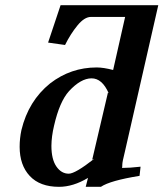

<svg xmlns="http://www.w3.org/2000/svg" viewBox="-20 -703 626 735"><path d="M333 -91.8 393.1 -348.1 396 -346.2Q371.1 -403.3 330.1 -403.1Q289.1 -402.8 244.1 -354Q208 -314 187 -222.2Q177.2 -181.2 176.8 -145Q176.8 -93.3 195.8 -65.7Q214.8 -38.1 243.2 -38.1Q268.1 -38.1 340.8 -95.2ZM585.9 -683.1 458 -122.1Q448.2 -83 448.2 -73.2Q448.2 -60.1 446.8 -60.1Q476.6 -60.1 518.1 -64.9L514.2 -29.8Q401.4 -11.7 366.2 12.2H308.1L316.9 -22Q259.8 12.2 206.1 12.2Q132.8 12.2 94 -29.3Q55.2 -70.8 55.2 -141.1Q55.2 -173.3 62 -205.1Q88.9 -316.9 171.9 -383.8Q251 -444.8 350.1 -444.8Q376 -444.8 413.1 -435.1L459 -638.2H328.1Q303.2 -638.2 276.6 -605.7Q250 -573.2 229 -530.8L164.1 -540L211.9 -683.1Z"/></svg>

Font: Linux Libertine
Style: Semibold Italic
Weight: 600
Italic angle: -11.5°
Designer: Philipp H. Poll
Foundry: Philipp H. Poll
Version: Version 5.1.2 ; ttfautohint (v0.9)